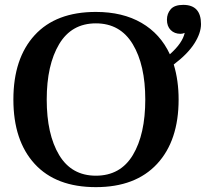

<svg xmlns="http://www.w3.org/2000/svg" viewBox="-20 -759 846 789"><path d="M694 -494Q714 -428 714 -350Q714 -181 625.5 -85.5Q537 10 374 10Q210 10 122.5 -85.5Q35 -181 35 -350Q35 -519 122.5 -614.5Q210 -710 374 -710Q484 -710 561.5 -665Q639 -620 678 -536Q730 -582 739 -624Q731 -620 722 -620Q697 -620 681.5 -635.5Q666 -651 666 -678Q666 -703 681.5 -721Q697 -739 733 -739Q806 -739 806 -660Q806 -623 778.5 -580Q751 -537 694 -494ZM577 -350Q577 -492 525.5 -577.5Q474 -663 374 -663Q274 -663 223 -577.5Q172 -492 172 -350Q172 -207 223 -122Q274 -37 374 -37Q475 -37 526 -122Q577 -207 577 -350Z"/></svg>

Font: Trirong SemiBold
Style: Regular
Weight: 600
Designer: Katatrad Team
Foundry: CadsonDemak
Version: Version 1.000